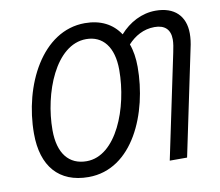

<svg xmlns="http://www.w3.org/2000/svg" viewBox="-80 -821 1062 927"><g transform="rotate(-10 451.0 -357.5)"><path d="M282 10C500 10 607 -247 607 -473C607 -515 601 -554 589 -586C622 -622 666 -648 720 -648C770 -648 797 -623 797 -574C797 -556 793 -533 788 -510L681 0H766L874 -516C880 -541 883 -566 883 -588C883 -674 831 -725 739 -725C671 -725 609 -692 563 -640C527 -695 469 -725 392 -725C182 -725 58 -478 58 -242C58 -82 137 10 282 10ZM286 -67C200 -67 149 -128 149 -243C149 -423 234 -648 385 -648C466 -648 517 -587 517 -474C517 -288 432 -67 286 -67Z"/></g></svg>

Font: Noto Sans SemiCondensed
Style: Italic
Weight: 400
Width: 4
Italic angle: -12°
Designer: Monotype Design Team
Foundry: Monotype Imaging Inc.
Version: Version 2.013